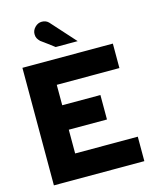

<svg xmlns="http://www.w3.org/2000/svg" viewBox="-129 -969 838 1054"><g transform="rotate(-15 290.0 -442.5)"><path d="M44 0V-668H558V-529H202V-413H419V-274H202V-139H558V0ZM250 -731Q231 -745 213 -759Q195 -773 176 -786Q166 -796 161 -805.5Q156 -815 156 -829Q156 -851 173 -868Q190 -885 212 -885Q235 -885 250 -870L375 -731Z"/></g></svg>

Font: Atkinson Hyperlegible
Style: Bold
Weight: 700
Designer: Elliott Scott, Megan Eiswerth, Linus Boman, Theodore Petrosky
Foundry: Braille Institute
Version: Version 1.006; ttfautohint (v1.8.3)